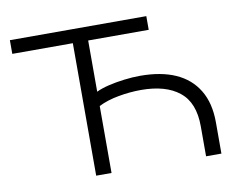

<svg xmlns="http://www.w3.org/2000/svg" viewBox="-77 -809 1141 912"><g transform="rotate(-10 493.5 -352.5)"><path d="M316 0V-639H24V-705H682V-639H390V-392Q415 -404 450.5 -412.5Q486 -421 526.5 -426Q567 -431 604 -431Q704 -431 774 -400Q844 -369 882 -306.5Q920 -244 920 -151V0H846V-145Q846 -259 780.5 -311.5Q715 -364 596 -364Q543 -364 487.5 -354Q432 -344 390 -323V0Z"/></g></svg>

Font: Nunito Sans 7pt SemiExpanded Light
Style: Regular
Weight: 300
Width: 6
Designer: Vernon Adams
Foundry: Vernon Adams
Version: Version 3.101;gftools[0.9.27]